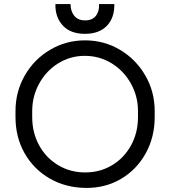

<svg xmlns="http://www.w3.org/2000/svg" viewBox="-20 -900 835 942"><path d="M56 -326V-355Q56 -450 101.5 -529.5Q147 -609 225.5 -655.5Q304 -702 397 -702Q491 -702 569 -655.5Q647 -609 693 -529.5Q739 -450 739 -355V-326Q739 -227 694.5 -147Q650 -67 573 -22Q496 23 401 22Q302 21 223.5 -24.5Q145 -70 100.5 -148.5Q56 -227 56 -326ZM657 -326V-355Q657 -428 622 -490.5Q587 -553 527.5 -589.5Q468 -626 396 -626Q325 -626 266 -589.5Q207 -553 172.5 -490.5Q138 -428 138 -355V-326Q138 -249 172 -187Q206 -125 265.5 -89.5Q325 -54 398 -54Q471 -54 530 -89.5Q589 -125 623 -187Q657 -249 657 -326ZM252 -880H326Q326 -846 344 -823Q362 -800 398 -800Q433 -800 450.5 -822.5Q468 -845 466 -880H541Q542 -812 504 -773Q466 -734 397 -734Q325 -734 287.5 -775.5Q250 -817 252 -880Z"/></svg>

Font: Bellota Text
Style: Bold
Weight: 700
Designer: Kemie Guaida
Foundry: Kemie Guaida
Version: Version 4.001